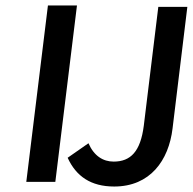

<svg xmlns="http://www.w3.org/2000/svg" viewBox="-20 -669 704 701"><path d="M182 -5 261 -649H155L76 -5ZM397 12C528 12 596 -83 610 -200L664 -644H558L505 -210C493 -116 457 -79 395 -79C356 -79 323 -100 303 -146L227 -93C258 -25 312 12 397 12Z"/></svg>

Font: Falling Sky
Style: LightObl
Weight: 400
Designer: Paul D. Hunt
Foundry: Adobe Systems Incorporated
Version: Version 1.02